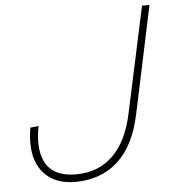

<svg xmlns="http://www.w3.org/2000/svg" viewBox="-52 -757 724 821"><g transform="rotate(-5 310.0 -347.0)"><path d="M238 16Q155 16 108 -32.5Q61 -81 61 -166Q61 -199 67 -232L102 -236Q99 -218 97 -200.5Q95 -183 95 -168Q95 -16 244 -16Q340 -16 402.5 -76.5Q465 -137 490 -254L588 -710H620L523 -252Q495 -117 422 -50.5Q349 16 238 16Z"/></g></svg>

Font: Geist Mono Thin
Style: Italic
Weight: 100
Italic angle: -12°
Monospace: yes
Designer: Basement.studio, Andrés Briganti, Mateo Zaragoza
Foundry: Basement.studio, Vercel, Andrés Briganti, Guido Ferreyra, Mateo Zaragoza
Version: Version 1.500; ttfautohint (v1.8.4.7-5d5b)